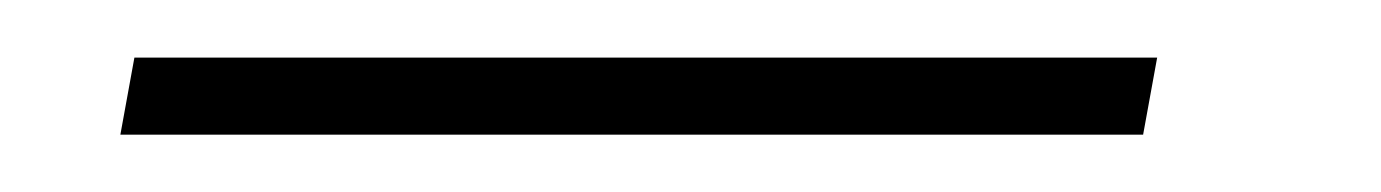

<svg xmlns="http://www.w3.org/2000/svg" viewBox="-20 99 482 67"><path d="M22 146 26.9 119.1H383.8L378.9 146Z"/></svg>

Font: Dehuti
Style: Bold-Italic
Weight: 700
Version: Version 1.2